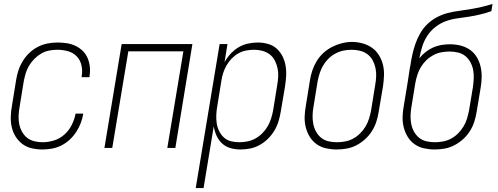

<svg xmlns="http://www.w3.org/2000/svg" viewBox="-20 -755 2540 980"><path d="M197 8Q169 8 142.5 2Q116 -4 95 -19.5Q74 -35 60 -57.5Q46 -80 40 -106Q34 -132 35 -160Q36 -188 41 -215L62 -345Q66 -371 74 -395.5Q82 -420 96 -443Q110 -466 130 -485Q150 -504 173.5 -516Q197 -528 222.5 -533Q248 -538 273 -538Q297 -538 320.5 -534.5Q344 -531 365 -521Q386 -511 402 -495.5Q418 -480 427 -459Q436 -438 438.5 -414.5Q441 -391 437 -367Q437 -366 437 -364.5Q437 -363 436 -361H396Q397 -362 397 -363.5Q397 -365 397 -366Q402 -393 396 -420.5Q390 -448 372 -467Q354 -486 327.5 -493.5Q301 -501 273 -501Q253 -501 231.5 -497Q210 -493 191 -482Q172 -471 156 -455Q140 -439 128.5 -420Q117 -401 111 -380.5Q105 -360 101 -339L80 -209Q76 -188 75 -165.5Q74 -143 78 -122.5Q82 -102 92 -83.5Q102 -65 117.5 -52.5Q133 -40 154 -34.5Q175 -29 197 -29Q226 -29 255.5 -38Q285 -47 308.5 -68Q332 -89 346 -117Q360 -145 366 -175H405Q401 -150 392 -126.5Q383 -103 369 -81.5Q355 -60 335.5 -42Q316 -24 293 -12.5Q270 -1 245.5 3.5Q221 8 197 8Z M513 0 601 -530H962L875 0H834L916 -493H635L553 0Z M979 205 1101 -530H1141L1126 -437Q1138 -460 1156.5 -480Q1175 -500 1197.5 -513.5Q1220 -527 1245.5 -532.5Q1271 -538 1296 -538Q1322 -538 1347.5 -531Q1373 -524 1391.5 -507.5Q1410 -491 1421.5 -468.5Q1433 -446 1437.5 -420.5Q1442 -395 1440.5 -368Q1439 -341 1435 -315L1413 -185Q1409 -160 1401.5 -135.5Q1394 -111 1380.5 -88.5Q1367 -66 1348 -47Q1329 -28 1305.5 -15Q1282 -2 1257 3Q1232 8 1207 8Q1181 8 1156.5 1Q1132 -6 1114 -22.5Q1096 -39 1085.5 -62Q1075 -85 1071 -110L1019 205ZM1200 -29Q1221 -29 1242 -33Q1263 -37 1282.5 -47.5Q1302 -58 1318.5 -74.5Q1335 -91 1346 -110Q1357 -129 1363.5 -149.5Q1370 -170 1374 -191L1395 -321Q1399 -343 1400 -365Q1401 -387 1396.5 -407.5Q1392 -428 1382.5 -446.5Q1373 -465 1356.5 -477.5Q1340 -490 1319.5 -495.5Q1299 -501 1277 -501Q1257 -501 1236 -497Q1215 -493 1196.5 -482.5Q1178 -472 1162.5 -456Q1147 -440 1136.5 -421.5Q1126 -403 1119.5 -383.5Q1113 -364 1110 -343L1089 -213Q1085 -191 1084 -169Q1083 -147 1086 -126.5Q1089 -106 1098 -87Q1107 -68 1122 -54Q1137 -40 1157.5 -34.5Q1178 -29 1200 -29Z M1698 8Q1671 8 1644 2Q1617 -4 1595.5 -19.5Q1574 -35 1560.5 -57.5Q1547 -80 1540.5 -106Q1534 -132 1535 -160Q1536 -188 1541 -215L1562 -345Q1566 -371 1574.5 -396Q1583 -421 1597 -444Q1611 -467 1631.5 -485.5Q1652 -504 1676 -516Q1700 -528 1725.5 -534.5Q1751 -541 1777 -541Q1804 -541 1831 -533.5Q1858 -526 1879 -511Q1900 -496 1914 -473.5Q1928 -451 1934.5 -425Q1941 -399 1940 -370.5Q1939 -342 1935 -315L1913 -185Q1909 -159 1901 -134Q1893 -109 1878.5 -86Q1864 -63 1843.5 -44.5Q1823 -26 1799 -13.5Q1775 -1 1749 3.5Q1723 8 1698 8ZM1699 -29Q1720 -29 1741.5 -33Q1763 -37 1782.5 -47.5Q1802 -58 1818 -74Q1834 -90 1845.5 -109Q1857 -128 1863.5 -149Q1870 -170 1874 -191L1895 -321Q1899 -343 1900 -365Q1901 -387 1896.5 -408Q1892 -429 1882 -447.5Q1872 -466 1855 -478.5Q1838 -491 1817 -496Q1796 -501 1774 -501Q1753 -501 1732 -496.5Q1711 -492 1691.5 -481.5Q1672 -471 1656 -455Q1640 -439 1629 -420Q1618 -401 1611.5 -380.5Q1605 -360 1601 -339L1580 -209Q1576 -187 1575.5 -165Q1575 -143 1579 -122.5Q1583 -102 1593 -83.5Q1603 -65 1619 -52Q1635 -39 1656 -34Q1677 -29 1699 -29Z M2198 8Q2171 8 2144 2Q2117 -4 2095.5 -19.5Q2074 -35 2060.5 -57.5Q2047 -80 2040.5 -106Q2034 -132 2035 -160Q2036 -188 2041 -215L2061 -336Q2064 -356 2067 -375.5Q2070 -395 2073 -415L2074 -416Q2074 -416 2074 -416Q2074 -416 2074 -416Q2078 -445 2084 -473Q2090 -501 2099.5 -529Q2109 -557 2124 -583.5Q2139 -610 2160.5 -631Q2182 -652 2209 -666.5Q2236 -681 2265 -688.5Q2294 -696 2322.5 -699.5Q2351 -703 2380 -708Q2409 -713 2437.5 -719.5Q2466 -726 2494 -735L2488 -698Q2460 -688 2430.5 -681Q2401 -674 2371.5 -669.5Q2342 -665 2312.5 -661Q2283 -657 2254.5 -646.5Q2226 -636 2201 -616Q2176 -596 2159.5 -570Q2143 -544 2134.5 -515Q2126 -486 2120 -457Q2134 -475 2152.5 -489.5Q2171 -504 2191.5 -513Q2212 -522 2233.5 -525.5Q2255 -529 2277 -529Q2304 -529 2330.5 -522.5Q2357 -516 2378.5 -501Q2400 -486 2413.5 -463.5Q2427 -441 2433 -415Q2439 -389 2438.5 -361Q2438 -333 2433 -305L2413 -185Q2409 -159 2401 -134Q2393 -109 2378.5 -86Q2364 -63 2343.5 -44.5Q2323 -26 2299 -13.5Q2275 -1 2249 3.5Q2223 8 2198 8ZM2199 -29Q2220 -29 2241.5 -33Q2263 -37 2282.5 -47.5Q2302 -58 2318 -74Q2334 -90 2345.5 -109Q2357 -128 2363.5 -149Q2370 -170 2374 -191L2394 -311Q2397 -333 2398 -355.5Q2399 -378 2395 -398.5Q2391 -419 2381 -437.5Q2371 -456 2355 -469Q2339 -482 2317.5 -487Q2296 -492 2275 -492Q2254 -492 2232.5 -488Q2211 -484 2191.5 -473.5Q2172 -463 2156 -447.5Q2140 -432 2128.5 -413Q2117 -394 2110.5 -373.5Q2104 -353 2100 -332L2080 -209Q2076 -187 2075.5 -165Q2075 -143 2079 -122.5Q2083 -102 2093 -83.5Q2103 -65 2119 -52Q2135 -39 2156 -34Q2177 -29 2199 -29Z"/></svg>

Font: Iosevka Curly XLtObl
Style: Regular
Weight: 200
Italic angle: -9°
Monospace: yes
Designer: Belleve Invis
Foundry: Belleve Invis
Version: Version 11.1.0; ttfautohint (v1.8.3)